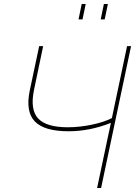

<svg xmlns="http://www.w3.org/2000/svg" viewBox="-20 -941 687 961"><path d="M373 -844 389 -921H409L393 -844ZM484 -844 500 -921H520L504 -844ZM616 -710H636L486 0H466L535 -326Q429 -284 323 -284Q202 -284 154.5 -333Q107 -382 129 -488L176 -710H196L150 -490Q130 -392 171 -348Q212 -304 319 -304Q378 -304 440 -317Q502 -330 540 -350Z"/></svg>

Font: Raleway-v4020 Thin
Style: Italic
Weight: 250
Italic angle: -12°
Designer: Matt McInerney, Pablo Impallari, Rodrigo Fuenzalida
Foundry: Matt McInerney, Pablo Impallari, Rodrigo Fuenzalida
Version: Version 4.020;PS 004.020;hotconv 1.0.88;makeotf.lib2.5.64775